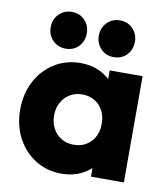

<svg xmlns="http://www.w3.org/2000/svg" viewBox="-82 -785 758 865"><g transform="rotate(10 297.5 -353.0)"><path d="M257 10Q190 10 137.2 -23Q84.5 -56 54.2 -113Q24 -170 24 -242.5Q24 -315.5 54.2 -372.8Q84.5 -430 137.2 -463Q190 -496 257 -496Q306 -496 345.5 -477Q385 -458 409.8 -424.5Q434.5 -391 438 -348V-138Q434.5 -95 410 -61.5Q385.5 -28 345.8 -9Q306 10 257 10ZM288 -128Q337 -128 367 -160.2Q397 -192.5 397 -243Q397 -277 383.5 -302.8Q370 -328.5 345.5 -343.2Q321 -358 288.5 -358Q256.5 -358 232 -343.2Q207.5 -328.5 193.2 -302.5Q179 -276.5 179 -243Q179 -209.5 193 -183.5Q207 -157.5 231.8 -142.8Q256.5 -128 288 -128ZM390.5 0V-130.5L413.5 -249L390.5 -366.5V-486H541V0ZM177.5 -548Q142 -548 118.5 -572.2Q95 -596.5 95 -632Q95 -667.5 118.5 -691.8Q142 -716 177.5 -716Q214 -716 237 -691.8Q260 -667.5 260 -632Q260 -596.5 237 -572.2Q214 -548 177.5 -548ZM397.5 -548Q362 -548 338.5 -572.2Q315 -596.5 315 -632Q315 -667.5 338.5 -691.8Q362 -716 397.5 -716Q434 -716 457 -691.8Q480 -667.5 480 -632Q480 -596.5 457 -572.2Q434 -548 397.5 -548Z"/></g></svg>

Font: Outfit Thin
Style: Regular
Weight: 100
Designer: Rodrigo Fuenzalida
Foundry: fragTYPE
Version: Version 1.000